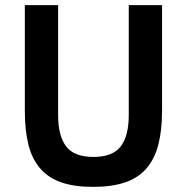

<svg xmlns="http://www.w3.org/2000/svg" viewBox="-20 -718 730 750"><path d="M207 -698V-269Q207 -187 238.5 -146Q270 -105 345 -105Q420 -105 451.5 -146Q483 -187 483 -269V-698H613V-286Q613 -209 598.5 -153Q584 -97 552 -60Q520 -23 468.5 -5.5Q417 12 344 12Q270 12 219.5 -5.5Q169 -23 137 -60Q105 -97 91 -153Q77 -209 77 -286V-698Z"/></svg>

Font: IBM Plex Sans KR SmBld
Style: Regular
Weight: 600
Designer: Mike Abbink; Paul van der Laan; Pieter van Rosmalen; Wujin Sim; Chorong Kim; Dohee Lee;
Foundry: Sandoll Inc.
Version: Version 1.002